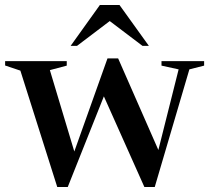

<svg xmlns="http://www.w3.org/2000/svg" viewBox="-24 -738 838 768"><path d="M690.5 -460.5 622 -475.5V-493.5H792.5V-475.5L733.5 -460.5L595 10H553.5L377 -385L406 -389L247 10H205L57.5 -455.5L-3.5 -476V-493.5H243V-475.5L175.5 -457.5L281.5 -104.5L257 -86.5L406 -504.5H448.5L622 -109.5L596.5 -86.5ZM258.5 -554.5 375.5 -718H454L571.5 -554.5H546L395.5 -668.5H434.5L284 -554.5Z"/></svg>

Font: Newsreader 60pt Medium
Style: Regular
Weight: 500
Designer: Hugues Gentile
Foundry: Production Type
Version: Version 1.003